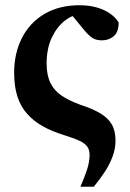

<svg xmlns="http://www.w3.org/2000/svg" viewBox="-20 -508 497 733"><path d="M287 205Q302 171 312 140.5Q322 110 322 83Q322 64 313 51.5Q304 39 282.5 29Q261 19 222 7Q177 -7 142.5 -26.5Q108 -46 83.5 -73.5Q59 -101 46.5 -139.5Q34 -178 34 -230Q34 -305 64 -363.5Q94 -422 150 -455Q206 -488 284 -488Q320 -488 349.5 -479.5Q379 -471 400.5 -456Q422 -441 433 -422Q433 -386 414.5 -370Q396 -354 369 -354Q345 -354 330 -365Q315 -376 299 -396L244 -463L317 -457Q313 -457 308.5 -456.5Q304 -456 300 -455.5Q296 -455 293 -454Q261 -454 230 -431Q199 -408 178.5 -366Q158 -324 158 -265Q158 -221 172.5 -191.5Q187 -162 215 -143Q243 -124 287 -108Q333 -93 362.5 -75.5Q392 -58 406.5 -33.5Q421 -9 421 29Q421 59 410 89Q399 119 380 148Q361 177 338 205Z"/></svg>

Font: Source Serif 4 36pt
Style: Bold
Weight: 700
Designer: Frank Grießhammer
Foundry: Adobe Systems Incorporated
Version: Version 4.004;hotconv 1.0.116;makeotfexe 2.5.65601